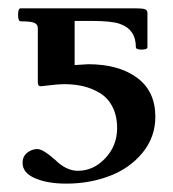

<svg xmlns="http://www.w3.org/2000/svg" viewBox="-20 -435 416 461"><path d="M139.2 5.9Q93.8 5.9 64 -7.1Q34.2 -20 34.2 -43.9Q34.2 -59.6 45.4 -68.4Q56.6 -77.1 69.8 -77.1Q83 -77.1 111.8 -51.8Q138.7 -24.9 167 -24.9Q204.6 -24.9 232.9 -55.2Q261.2 -85.4 261.2 -127Q261.2 -157.2 250 -178.7Q238.8 -200.2 219.7 -211.7Q200.7 -223.1 179.7 -228Q158.7 -232.9 134.8 -232.9Q117.7 -232.9 79.1 -228Q74.2 -227.5 72.5 -230.2Q70.8 -232.9 70.8 -237.8V-367.2Q70.8 -376.5 62.5 -380.1Q54.2 -383.8 29.8 -383.8Q23.4 -383.8 23.4 -399.4Q23.4 -415 29.8 -415H305.2Q322.3 -415 328.1 -412.8Q334 -410.6 334 -403.8V-321.8Q334 -315.9 320.1 -315.9Q306.2 -315.9 306.2 -321.8Q306.2 -364.7 267.1 -377.9Q248 -384.8 198.2 -384.8H159.2V-278.8Q191.4 -280.8 191.9 -280.8Q265.1 -280.8 309.1 -248.3Q353 -215.8 353 -154.8Q353 -106 322.5 -68.6Q292 -31.2 243.7 -12.7Q195.3 5.9 139.2 5.9Z"/></svg>

Font: Junicode SmCond Medium
Style: Regular
Weight: 500
Width: 4
Designer: Peter S. Baker
Version: Version 2.206